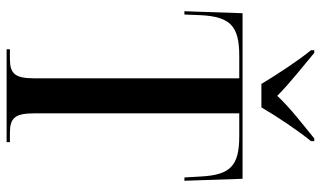

<svg xmlns="http://www.w3.org/2000/svg" viewBox="-215 -756 971 581"><g transform="rotate(90 270.5 -465.5)"><path d="M234 -771H305C331 -816 375 -882 407 -921V-931H399C360 -899 306 -858 270 -819C232 -857 178 -899 140 -931H132V-921C164 -882 207 -816 234 -771ZM129 0H410V-10H382C337 -10 323 -25 323 -84V-704H392C482 -704 509 -677 514 -589L517 -538H527L521 -714H20L14 -538H24L26 -589C31 -677 59 -704 149 -704H217V-84C217 -25 203 -10 158 -10H129Z"/></g></svg>

Font: Noto Serif Display Condensed Medium
Style: Regular
Weight: 500
Width: 3
Designer: Monotype Design Team
Foundry: Monotype Imaging Inc.
Version: Version 2.009